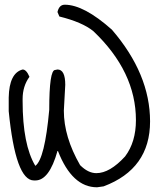

<svg xmlns="http://www.w3.org/2000/svg" viewBox="-20 -736 677 815"><path d="M255 -716Q336 -716 455 -610Q617 -422 617 -220.5Q617 -19 420 55L392 59Q286 59 226 -95H224Q189 30 130 30H124Q46 30 17 -264V-322Q19 -426 76 -441Q92 -441 105 -410Q76 -370 76 -316V-307Q76 -122 130 -32Q170 -61 189 -270Q189 -439 214 -439L224 -441Q257 -441 257 -376L251 -266Q251 -155 320 -35Q354 -1 389 -1Q446 -1 511 -72Q557 -133 557 -226Q557 -432 376 -604Q329 -642 232 -666L224 -685Q231 -716 255 -716Z"/></svg>

Font: Just Me Again Down Here
Style: Regular
Weight: 400
Designer: Kimberly Geswein
Foundry: Kimberly Geswein
Version: Version 1.002 2007